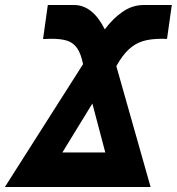

<svg xmlns="http://www.w3.org/2000/svg" viewBox="-58 -745 705 765"><path d="M146.5 -590.5Q136.5 -590.5 113.5 -589.5L132.5 -725H237Q311 -725 359.5 -628Q391.5 -671 430.5 -698Q469.5 -725 514 -725H626.5L607.5 -590Q600.5 -590.5 586.5 -590.5Q542 -590.5 511 -581Q480 -571.5 454.8 -548Q429.5 -524.5 405.5 -481.5L542 0H-38.5L273 -489.5Q264.5 -531 249.5 -552.8Q234.5 -574.5 210.5 -582.5Q186.5 -590.5 146.5 -590.5ZM361.5 -137.5 310 -332.5 190.5 -137.5Z"/></svg>

Font: JuliaMono Black
Style: Italic
Weight: 900
Italic angle: -9°
Monospace: yes
Designer: cormullion
Foundry: corm
Version: Version 0.057; ttfautohint (v1.8.4)